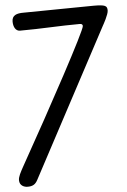

<svg xmlns="http://www.w3.org/2000/svg" viewBox="-68 -861 613 927"><g transform="rotate(-5 238.0 -397.5)"><path d="M16 -77C0 -48 -11 -28 -11 -11C-11 15 11 24 28 24C53 24 66 16 77 -5L457 -718C461 -725 487 -771 487 -790C487 -813 479 -819 421 -819C374 -819 126 -815 81 -815C49 -815 25 -808 25 -777C25 -751 36 -730 57 -730C163 -730 248 -737 347 -737C357 -737 361 -733 361 -726C361 -704 173 -356 16 -77Z"/></g></svg>

Font: Life Savers
Style: ExtraBold
Weight: 800
Designer: Pablo Impallari, Rodrigo Fuenzalida, Brenda Gallo
Foundry: Pablo Impallari, Rodrigo Fuenzalida, Brenda Gallo
Version: Version 3.000